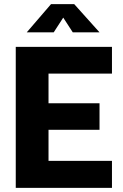

<svg xmlns="http://www.w3.org/2000/svg" viewBox="-20 -906 591 926"><path d="M56 0V-680H520V-551H214V-408H460V-280H214V-130H520V0ZM109 -750 226 -886H338L460 -750H331L285 -821L239 -750Z"/></svg>

Font: Cairo ExtraBold
Style: Regular
Weight: 800
Designer: Mohamed Gaber, Accademia di Belle Arti di Urbino
Foundry: Kief Type Foundry, Accademia di Belle Arti di Urbino
Version: Version 3.117